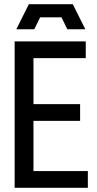

<svg xmlns="http://www.w3.org/2000/svg" viewBox="-20 -898 463 918"><path d="M50 0V-700H390V-620H140V-400H363V-320H140V-80H400V0ZM144 -758H58L118 -878H328L388 -758H302L274 -815H172Z"/></svg>

Font: Tektur SemiCondensed
Style: Regular
Weight: 400
Width: 4
Designer: Adam Jagosz
Foundry: Adam Jagosz
Version: Version 1.005;gftools[0.9.30]